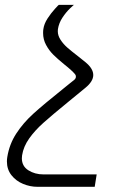

<svg xmlns="http://www.w3.org/2000/svg" viewBox="-20 -548 510 772"><path d="M234.4 -191.4Q247.6 -202.1 258.8 -211.2Q270 -220.2 278.8 -227.1Q285.2 -232.9 285.2 -239.7Q285.2 -245.6 282.2 -249Q270.5 -263.7 237.8 -289.6Q210.4 -312 193.8 -328.6Q177.2 -345.2 165.3 -367.2Q153.3 -389.2 153.3 -415Q153.3 -425.3 154.3 -430.7Q157.2 -452.1 171.1 -473.6Q185.1 -495.1 200.7 -512.2Q216.3 -529.3 216.3 -528.3H277.8Q277.8 -529.8 261.7 -514.4Q245.6 -499 231.2 -477.3Q216.8 -455.6 212.9 -430.7Q212.4 -427.7 212.4 -422.4Q212.4 -404.8 223.6 -387.7Q234.9 -370.6 250.7 -356.7Q266.6 -342.8 292.5 -322.8Q314.5 -305.7 324.7 -297.1Q335 -288.6 342.3 -279.3Q355 -262.7 355 -246.6Q355 -220.7 323.2 -194.8Q308.6 -182.6 255.9 -139.6Q189.5 -85.4 154.8 -54.4Q120.1 -23.4 97.2 9Q74.2 41.5 68.8 76.7Q67.9 84.5 67.9 88.4Q67.9 120.1 94 136.7Q120.1 153.3 155.3 153.3H368.7L360.8 203.1H129.9Q101.1 203.1 72.8 191.4Q44.4 179.7 26.1 156.5Q7.8 133.3 7.8 101.1Q7.8 92.3 9.3 83.5Q17.6 31.7 45.2 -10.7Q72.8 -53.2 113.5 -90.3Q154.3 -127.4 234.4 -191.4Z"/></svg>

Font: Mardoto Light
Style: Italic
Weight: 300
Italic angle: -12°
Designer: Christian Robertson, Vahan Hovhannisyan
Foundry: Google
Version: Version 1.000